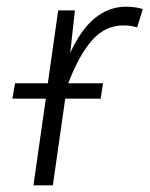

<svg xmlns="http://www.w3.org/2000/svg" viewBox="-20 -554 447 574"><path d="M407 -527 390 -472Q373 -478 349 -478Q295 -478 256 -434.5Q217 -391 184 -305H288L281 -259H175L138 0H80L117 -259H17L25 -305H123L154 -523H204L190 -396Q253 -534 357 -534Q384 -534 407 -527Z"/></svg>

Font: FiraGO Light
Style: Italic
Weight: 300
Italic angle: -8°
Designer: bBox Type GmbH
Foundry: bBox Type GmbH
Version: Version 1.001